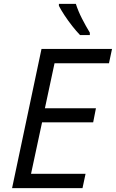

<svg xmlns="http://www.w3.org/2000/svg" viewBox="-20 -965 595 985"><path d="M42 0 192.9 -713.9H554.7L539.1 -640.6H259.8L210.4 -409.7H472.2L458 -337.4H195.8L139.2 -73.2H418.9L403.3 0ZM390.6 -785.2Q372.1 -804.2 350.6 -831.5Q329.1 -858.9 310.8 -886.7Q292.5 -914.6 282.2 -935.1V-945.3H369.1Q380.9 -908.2 400.9 -869.1Q420.9 -830.1 440.9 -797.4V-785.2Z"/></svg>

Font: Open Sans
Style: Italic
Weight: 400
Italic angle: -12°
Designer: Monotype Design Team
Foundry: Monotype Imaging Inc.
Version: Version 3.000; ttfautohint (v1.8.4)